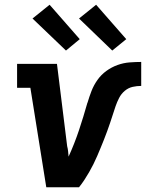

<svg xmlns="http://www.w3.org/2000/svg" viewBox="-20 -789 640 809"><path d="M175 0 108 -419H52V-520H220L263 -173Q266 -162 267 -151Q268 -140 269 -129Q294 -184 313 -241Q332 -298 348 -355L349 -357Q356 -381 365.5 -405.5Q375 -430 390.5 -452Q406 -474 428 -490Q450 -506 475 -515Q500 -524 525.5 -526Q551 -528 575 -528V-427Q557 -427 539 -423Q521 -419 506 -406.5Q491 -394 482 -376.5Q473 -359 467 -341.5Q461 -324 455.5 -306.5Q450 -289 444 -271.5Q438 -254 431.5 -236Q425 -218 418 -200.5Q411 -183 404 -166Q397 -149 389.5 -131.5Q382 -114 373.5 -97Q365 -80 355.5 -63.5Q346 -47 335.5 -31Q325 -15 313 0ZM453 -576 313 -711 385 -769 512 -624ZM258 -576 117 -711 189 -769 316 -624Z"/></svg>

Font: Iosevka Etoile
Style: Bold Italic
Weight: 700
Italic angle: -9°
Designer: Belleve Invis
Foundry: Belleve Invis
Version: Version 28.1.0; ttfautohint (v1.8.4)